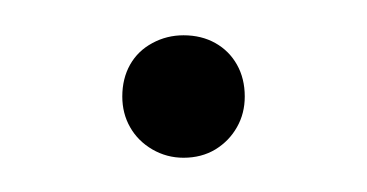

<svg xmlns="http://www.w3.org/2000/svg" viewBox="-20 -85 212 111"><path d="M86.1 6.2Q76.4 6.2 68.1 1.4Q59.7 -3.5 55.2 -11.5Q50.7 -19.4 50.7 -29.2Q50.7 -39.6 55.2 -47.6Q59.7 -55.6 68.1 -60.1Q76.4 -64.6 86.1 -64.6Q96.5 -64.6 104.5 -60.1Q112.5 -55.6 117 -47.6Q121.5 -39.6 121.5 -29.2Q121.5 -19.4 117 -11.5Q112.5 -3.5 104.5 1.4Q96.5 6.2 86.1 6.2Z"/></svg>

Font: Afacad Flux ExtraLight
Style: Regular
Weight: 250
Designer: Kristian Moeller
Foundry: Dicotype
Version: Version 1.100